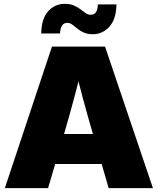

<svg xmlns="http://www.w3.org/2000/svg" viewBox="-20 -967 811 987"><path d="M4.9 0 247.1 -727.5H520L766.1 0H538.6L456.5 -282.2Q429.7 -374 405 -465.6Q380.4 -557.1 357.4 -654.3H410.2Q386.2 -557.1 361.8 -465.6Q337.4 -374 310.5 -282.2L227.1 0ZM185.5 -124V-278.3H585.9V-124ZM457.5 -791Q429.7 -791 410.4 -799.8Q391.1 -808.6 377.2 -820.3Q363.3 -832 351.3 -840.8Q339.4 -849.6 325.7 -849.6Q308.6 -849.6 299.1 -835.7Q289.6 -821.8 288.6 -794.9H191.9Q193.4 -872.1 228 -909.7Q262.7 -947.3 313 -947.3Q340.3 -947.3 359.9 -938.7Q379.4 -930.2 393.8 -919.2Q408.2 -908.2 420.2 -899.7Q432.1 -891.1 444.8 -891.1Q465.3 -891.1 473.9 -905Q482.4 -918.9 482.9 -944.3H578.6Q577.6 -869.1 542.5 -830.1Q507.3 -791 457.5 -791Z"/></svg>

Font: Inter 28pt Black
Style: Regular
Weight: 900
Designer: Rasmus Andersson
Foundry: rsms
Version: Version 4.001;git-66647c0bb